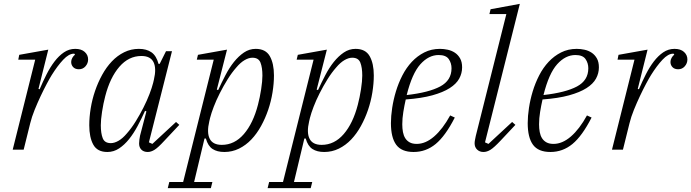

<svg xmlns="http://www.w3.org/2000/svg" viewBox="-20 -778 3593 998"><path d="M163 -468H75L80 -493L231 -520L180 -316L186 -314Q203 -354 222 -391.5Q241 -429 263.5 -458.5Q286 -488 312.5 -506Q339 -524 371 -524Q403 -524 420.5 -508Q438 -492 438 -469Q438 -449 424.5 -433.5Q411 -418 390 -418Q371 -418 360.5 -429Q350 -440 350 -456Q350 -467 356 -477.5Q362 -488 370 -494L366 -499H364Q338 -499 308.5 -467.5Q279 -436 249 -388Q239 -372 223.5 -343Q208 -314 191.5 -279Q175 -244 160 -207Q145 -170 137 -137L103 0H46Z M538 12Q486 12 465 -26Q444 -64 444 -127Q444 -169 451.5 -215Q459 -261 474 -305Q489 -349 511 -389Q533 -429 561.5 -459Q590 -489 625.5 -506.5Q661 -524 702 -524Q742 -524 767.5 -506Q793 -488 804 -446H810L843 -512H874L754 -38L772 -30L895 -144L912 -129L834 -46Q802 -11 783.5 0.5Q765 12 748 12Q727 12 715 0Q703 -12 703 -32Q703 -40 704.5 -52Q706 -64 708 -73L741 -199L734 -202Q716 -162 695.5 -123.5Q675 -85 651 -55Q627 -25 599 -6.5Q571 12 538 12ZM556 -34Q575 -34 596.5 -46.5Q618 -59 639 -84Q663 -111 685 -146.5Q707 -182 725.5 -218.5Q744 -255 757 -289Q770 -323 776 -347L780 -364Q794 -423 778 -455Q762 -487 715 -487Q649 -487 600.5 -431Q552 -375 527 -278Q517 -240 510.5 -197.5Q504 -155 504 -127Q504 -85 514 -59.5Q524 -34 556 -34Z M860 168H932L1091 -468H1003L1009 -493L1160 -520L1107 -312L1114 -310Q1132 -349 1152 -387.5Q1172 -426 1196 -456Q1220 -486 1248 -505Q1276 -524 1309 -524Q1361 -524 1382.5 -486Q1404 -448 1404 -386Q1404 -344 1396.5 -297.5Q1389 -251 1374 -207Q1359 -163 1337 -123Q1315 -83 1286.5 -53Q1258 -23 1222.5 -5.5Q1187 12 1146 12Q1109 12 1085 -3.5Q1061 -19 1050 -58H1043L989 168H1084L1076 200H852ZM1133 -25Q1199 -25 1247.5 -81Q1296 -137 1321 -234Q1331 -272 1337.5 -314.5Q1344 -357 1344 -385Q1344 -427 1334 -452.5Q1324 -478 1292 -478Q1273 -478 1251.5 -465.5Q1230 -453 1209 -428Q1185 -401 1163 -365.5Q1141 -330 1122.5 -293.5Q1104 -257 1091 -223Q1078 -189 1072 -165L1068 -148Q1054 -89 1070 -57Q1086 -25 1133 -25Z M1379 168H1451L1610 -468H1522L1528 -493L1679 -520L1626 -312L1633 -310Q1651 -349 1671 -387.5Q1691 -426 1715 -456Q1739 -486 1767 -505Q1795 -524 1828 -524Q1880 -524 1901.5 -486Q1923 -448 1923 -386Q1923 -344 1915.5 -297.5Q1908 -251 1893 -207Q1878 -163 1856 -123Q1834 -83 1805.5 -53Q1777 -23 1741.5 -5.5Q1706 12 1665 12Q1628 12 1604 -3.5Q1580 -19 1569 -58H1562L1508 168H1603L1595 200H1371ZM1652 -25Q1718 -25 1766.5 -81Q1815 -137 1840 -234Q1850 -272 1856.5 -314.5Q1863 -357 1863 -385Q1863 -427 1853 -452.5Q1843 -478 1811 -478Q1792 -478 1770.5 -465.5Q1749 -453 1728 -428Q1704 -401 1682 -365.5Q1660 -330 1641.5 -293.5Q1623 -257 1610 -223Q1597 -189 1591 -165L1587 -148Q1573 -89 1589 -57Q1605 -25 1652 -25Z M2130 12Q2067 12 2039.5 -25.5Q2012 -63 2012 -138Q2012 -174 2018.5 -217Q2025 -260 2038 -303Q2051 -346 2071.5 -386Q2092 -426 2120.5 -456.5Q2149 -487 2185.5 -505.5Q2222 -524 2267 -524Q2287 -524 2307.5 -519.5Q2328 -515 2344.5 -504Q2361 -493 2371.5 -474.5Q2382 -456 2382 -428Q2382 -397 2367 -369.5Q2352 -342 2317.5 -320Q2283 -298 2227 -282.5Q2171 -267 2089 -261Q2082 -230 2076.5 -196.5Q2071 -163 2071 -132Q2071 -110 2074.5 -91.5Q2078 -73 2086.5 -59.5Q2095 -46 2109.5 -38Q2124 -30 2146 -30Q2192 -30 2236.5 -68.5Q2281 -107 2320 -178L2344 -167Q2295 -71 2244.5 -29.5Q2194 12 2130 12ZM2094 -284Q2209 -297 2268 -328.5Q2327 -360 2327 -423Q2327 -450 2312.5 -471Q2298 -492 2260 -492Q2208 -492 2165 -444Q2122 -396 2094 -284Z M2493 12Q2473 12 2460 -0.5Q2447 -13 2447 -33Q2447 -41 2449 -51Q2451 -61 2453 -71L2612 -705H2524L2530 -730L2682 -758L2501 -38L2519 -30L2642 -144L2659 -129L2581 -46Q2548 -11 2529.5 0.5Q2511 12 2493 12Z M2841 12Q2778 12 2750.5 -25.5Q2723 -63 2723 -138Q2723 -174 2729.5 -217Q2736 -260 2749 -303Q2762 -346 2782.5 -386Q2803 -426 2831.5 -456.5Q2860 -487 2896.5 -505.5Q2933 -524 2978 -524Q2998 -524 3018.5 -519.5Q3039 -515 3055.5 -504Q3072 -493 3082.5 -474.5Q3093 -456 3093 -428Q3093 -397 3078 -369.5Q3063 -342 3028.5 -320Q2994 -298 2938 -282.5Q2882 -267 2800 -261Q2793 -230 2787.5 -196.5Q2782 -163 2782 -132Q2782 -110 2785.5 -91.5Q2789 -73 2797.5 -59.5Q2806 -46 2820.5 -38Q2835 -30 2857 -30Q2903 -30 2947.5 -68.5Q2992 -107 3031 -178L3055 -167Q3006 -71 2955.5 -29.5Q2905 12 2841 12ZM2805 -284Q2920 -297 2979 -328.5Q3038 -360 3038 -423Q3038 -450 3023.5 -471Q3009 -492 2971 -492Q2919 -492 2876 -444Q2833 -396 2805 -284Z M3278 -468H3190L3195 -493L3346 -520L3295 -316L3301 -314Q3318 -354 3337 -391.5Q3356 -429 3378.5 -458.5Q3401 -488 3427.5 -506Q3454 -524 3486 -524Q3518 -524 3535.5 -508Q3553 -492 3553 -469Q3553 -449 3539.5 -433.5Q3526 -418 3505 -418Q3486 -418 3475.5 -429Q3465 -440 3465 -456Q3465 -467 3471 -477.5Q3477 -488 3485 -494L3481 -499H3479Q3453 -499 3423.5 -467.5Q3394 -436 3364 -388Q3354 -372 3338.5 -343Q3323 -314 3306.5 -279Q3290 -244 3275 -207Q3260 -170 3252 -137L3218 0H3161Z"/></svg>

Font: IBM Plex Serif Light
Style: Italic
Weight: 300
Italic angle: -14°
Designer: Mike Abbink, Paul van der Laan, Pieter van Rosmalen
Foundry: Bold Monday
Version: Version 3.001